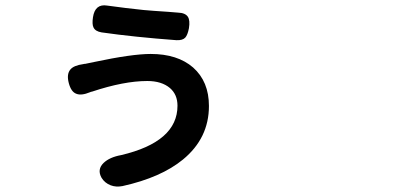

<svg xmlns="http://www.w3.org/2000/svg" viewBox="-20 -646 1540 721"><path d="M395.5 49.8Q373 41 361.3 21.5Q343.8 -9.8 369.1 -34.2Q391.6 -55.7 434.6 -63.5Q646.5 -113.3 646.5 -249Q646.5 -291 618.2 -315.4Q586.9 -341.8 533.2 -341.8Q445.3 -341.8 325.2 -301.8Q324.2 -301.8 321.8 -301.3Q319.3 -300.8 318.4 -299.8Q285.2 -286.1 266.6 -293.9Q247.1 -300.8 238.3 -334Q229.5 -367.2 244.1 -384.8Q256.8 -400.4 293 -405.3Q294.9 -405.3 296.9 -406.2H299.8Q309.6 -408.2 333 -413.1Q475.6 -443.4 545.9 -443.4Q646.5 -443.4 705.1 -392.6Q764.6 -339.8 764.6 -248Q764.6 -127 667 -46.9Q585 20.5 440.4 52.7Q416 57.6 395.5 49.8ZM642.6 -495.1Q484.4 -506.8 361.3 -524.4Q337.9 -528.3 331.1 -543Q325.2 -554.7 329.1 -581.1Q336.9 -632.8 382.8 -625Q453.1 -615.2 519.5 -608.4Q550.8 -605.5 611.3 -601.6Q636.7 -599.6 648.4 -598.6Q675.8 -597.7 685.5 -583Q694.3 -569.3 689.5 -540Q684.6 -514.6 675.8 -504.9Q666 -494.1 642.6 -495.1Z"/></svg>

Font: Bpmf GenSen Rounded B
Style: B
Weight: 700
Foundry: But Ko
Version: Version 1.320